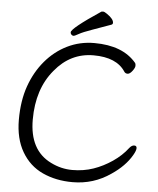

<svg xmlns="http://www.w3.org/2000/svg" viewBox="-59 -931 822 999"><g transform="rotate(5 351.5 -431.0)"><path d="M357 18Q270 18 200.5 -14Q131 -46 91 -114.5Q51 -183 51 -282Q51 -381 78 -457.5Q105 -534 153.5 -591.5Q202 -649 267 -681Q332 -713 408 -713Q557 -713 628 -628Q631 -624 631 -613.5Q631 -603 618 -586Q605 -569 593.5 -569Q582 -569 576 -578Q530 -649 409.5 -649Q289 -649 208 -550Q123 -449 123 -288.5Q123 -128 238 -72Q292 -45 350.5 -45Q409 -45 460 -62.5Q511 -80 558 -112Q605 -144 636 -185Q648 -200 661 -200Q674 -200 674 -187Q674 -174 660 -150Q626 -91 556 -44Q467 18 357 18ZM280 -758Q280 -779 430 -879Q432 -880 439 -880Q446 -880 460 -870Q495 -846 495 -826Q495 -819 488 -816Q439 -798 390.5 -781Q342 -764 322 -752.5Q302 -741 296 -741Q290 -741 285 -746Q280 -751 280 -758Z"/></g></svg>

Font: LXGW WenKai TC
Style: Regular
Weight: 400
Designer: LXGW / Fontworks Inc.
Foundry: LXGW / Fontworks Inc.
Version: Version 1.330